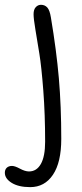

<svg xmlns="http://www.w3.org/2000/svg" viewBox="-65 -516 342 796"><path d="M60.1 259.8Q12.2 259.8 -16.4 242.2Q-44.9 224.6 -44.9 200.2Q-44.9 187 -36.9 179.4Q-28.8 171.9 -15.1 171.9Q-3.4 171.9 17.8 183.3Q39.1 194.8 55.2 194.8Q86.9 194.8 104.5 163.6Q122.1 132.3 122.1 71.8Q122.1 -41.5 114.5 -140.9Q106.9 -240.2 98.1 -293.9Q89.4 -347.7 81.8 -393.1Q74.2 -438.5 74.2 -457Q74.2 -476.6 83.3 -486.3Q92.3 -496.1 105 -496.1Q120.6 -496.1 130.9 -485.1Q141.1 -474.1 146 -443.8Q168.9 -307.6 179 -191.7Q189 -75.7 189 60.1Q189 157.2 154.5 208.5Q120.1 259.8 60.1 259.8Z"/></svg>

Font: Shantell Sans Normal
Style: Regular
Weight: 300
Designer: Stephen Nixon, Anya Danilova, Shantell Martin
Foundry: Arrow Type
Version: Version 1.006;[559af2be0]